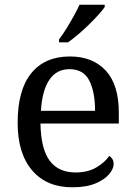

<svg xmlns="http://www.w3.org/2000/svg" viewBox="-20 -786 575 816"><path d="M287 10Q178 10 116.5 -62Q55 -134 55 -264Q55 -404 113 -475Q171 -546 277 -546Q374 -546 429.5 -486Q485 -426 485 -307V-261H152Q154 -152 191.5 -102.5Q229 -53 301 -53Q353 -53 389.5 -74.5Q426 -96 444 -123Q451 -120 457 -111Q463 -102 463 -89Q463 -69 444 -46Q425 -23 386 -6.5Q347 10 287 10ZM384 -315Q384 -395 359.5 -443.5Q335 -492 275 -492Q220 -492 189.5 -446.5Q159 -401 154 -315ZM231 -619Q246 -638 262 -664Q278 -690 293 -717Q308 -744 318 -766H425V-756Q416 -743 398 -723Q380 -703 357.5 -681Q335 -659 312 -639.5Q289 -620 269 -606H231Z"/></svg>

Font: Noto Serif Toto
Style: Regular
Weight: 400
Designer: Monotype Design Team
Foundry: Monotype Imaging Inc.
Version: Version 2.001